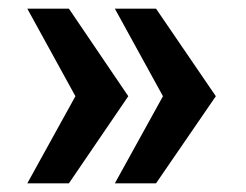

<svg xmlns="http://www.w3.org/2000/svg" viewBox="-20 -547 567 443"><path d="M340 -527 478 -325 340 -124H245L356 -325L245 -527ZM139 -527 276 -325 139 -124H43L154 -325L43 -527Z"/></svg>

Font: Archivo SemiCondensed
Style: Bold
Weight: 680
Width: 4
Designer: Hector Gatti
Foundry: Omnibus-Type
Version: Version 2.001; ttfautohint (v1.8.3)